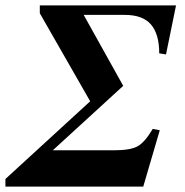

<svg xmlns="http://www.w3.org/2000/svg" viewBox="-31 -689 684 709"><path d="M619 -669 582 -488 557 -492Q557 -563 526.5 -598.5Q496 -634 430 -634H278L424 -372L164 -134H389Q451 -134 477.5 -149Q504 -164 533 -213L559 -208L498 0H-11V-28L302 -315L116 -640V-669Z"/></svg>

Font: STIX
Style: Bold Italic
Weight: 700
Italic angle: -16.33°
Designer: MicroPress Inc., with final additions and corrections provided by Coen Hoffman, Elsevier (retired)
Version: Version 1.1.1